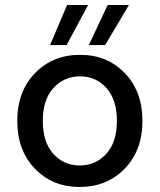

<svg xmlns="http://www.w3.org/2000/svg" viewBox="-20 -735 639 767"><path d="M298 12Q190 12 119.5 -61Q49 -134 49 -252Q49 -370 120 -443Q191 -516 300 -516Q408 -516 478.5 -443Q549 -370 549 -252Q549 -134 478 -61Q407 12 298 12ZM298 -74Q362 -74 404.5 -120.5Q447 -167 447 -252Q447 -337 405 -383.5Q363 -430 300 -430Q236 -430 193.5 -383.5Q151 -337 151 -252Q151 -167 193 -120.5Q235 -74 298 -74ZM335 -555 410 -715H495L400 -555ZM180 -555 248 -715H332L246 -555Z"/></svg>

Font: AWOL-DM Medium
Style: Regular
Weight: 500
Designer: Colophon Foundry, Jonny Pinhorn, Mikhail Sharanda
Foundry: Colophon Foundry
Version: Version 1.000;Glyphs 3.2.3 (3260)